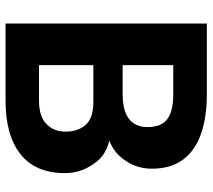

<svg xmlns="http://www.w3.org/2000/svg" viewBox="-56 -694 751 678"><g transform="rotate(90 319.0 -355.5)"><path d="M341.3 -310.1H161.1L160.2 -413.6H313Q371.6 -413.6 400.4 -436Q429.2 -458.5 429.2 -501.5Q429.2 -549.8 401.4 -571Q373.5 -592.3 313 -592.3H210.5V0H63.5V-710.9H313Q395.5 -710.9 454.3 -689.9Q513.2 -668.9 544.7 -626Q576.2 -583 576.2 -516.6Q576.2 -450.7 530.3 -401.6Q484.4 -352.5 383.8 -348.6ZM335.4 0H119.6L178.2 -118.2H335.4Q391.6 -118.2 418.5 -144.5Q445.3 -170.9 445.3 -210.9Q445.3 -256.8 421.1 -283.4Q397 -310.1 341.3 -310.1H200.2L201.2 -413.6H377.9L411.6 -373Q508.3 -374.5 550 -323.5Q591.8 -272.5 591.8 -209.5Q591.8 -106 525.1 -53Q458.5 0 335.4 0Z"/></g></svg>

Font: RobotoDEMO
Style: Regular
Weight: 400
Designer: Christian Robertson
Foundry: Google
Version: Version 2.136